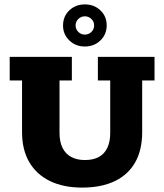

<svg xmlns="http://www.w3.org/2000/svg" viewBox="-20 -841 746 871"><path d="M353 10Q267 10 206 -20Q145 -50 112.5 -106Q80 -162 80 -242V-476H24V-583H306V-476H250V-238Q250 -198 263.5 -170.5Q277 -143 303 -129Q329 -115 365 -115Q403 -115 428.5 -129Q454 -143 467 -170.5Q480 -198 480 -238V-476H424V-583H681V-476H625V-242Q625 -160 593 -104Q561 -48 500 -19Q439 10 353 10ZM365 -630Q323 -630 294.5 -657.5Q266 -685 266 -725Q266 -767 294.5 -794Q323 -821 365 -821Q407 -821 435.5 -794Q464 -767 464 -726Q464 -685 435.5 -657.5Q407 -630 365 -630ZM365 -684Q382 -684 394.5 -696Q407 -708 407 -726Q407 -743 394.5 -755Q382 -767 365 -767Q348 -767 335.5 -755Q323 -743 323 -726Q323 -708 335.5 -696Q348 -684 365 -684Z"/></svg>

Font: Rokkitt SemiBold ExtraBold
Style: Regular
Weight: 800
Version: Version 3.103